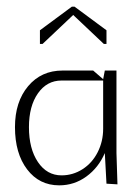

<svg xmlns="http://www.w3.org/2000/svg" viewBox="-20 -552 420 577"><path d="M204 -532 300 -461V-420H292L200 -507L108 -420H100V-461L196 -532ZM25 -170Q25 -246 64.5 -293Q104 -340 168 -340H260L290 -314L295 -340H330V-92L333 2L300 0L295 -92Q276 -48 239.5 -21.5Q203 5 158 5Q98 5 61.5 -43Q25 -91 25 -170ZM67 -170Q67 -105 94 -65Q121 -25 165 -25Q199 -25 228 -43.5Q257 -62 273.5 -94.5Q290 -127 290 -165V-310H165Q121 -310 94 -271.5Q67 -233 67 -170Z"/></svg>

Font: Glametrix
Style: Light
Weight: 300
Designer: gluk
Foundry: gluk
Version: Version 0.40